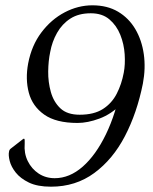

<svg xmlns="http://www.w3.org/2000/svg" viewBox="-20 -674 575 723"><path d="M446 -400Q452 -431 449.5 -469.5Q447 -508 433 -543Q419 -578 392 -601Q365 -624 322 -624Q276 -624 245 -604Q214 -584 195 -550.5Q176 -517 169 -478Q162 -445 161.5 -405Q161 -365 171.5 -327.5Q182 -290 207.5 -266Q233 -242 280 -242Q334 -242 367.5 -263.5Q401 -285 419.5 -321Q438 -357 446 -400L438 -283Q399 -244 354.5 -227.5Q310 -211 272 -211Q191 -211 146.5 -242.5Q102 -274 88.5 -325Q75 -376 86 -435Q99 -503 136 -552Q173 -601 223.5 -627.5Q274 -654 328 -654Q384 -654 424.5 -630Q465 -606 489.5 -564.5Q514 -523 521.5 -470Q529 -417 518 -359Q496 -249 450.5 -161.5Q405 -74 335 -22.5Q265 29 172 29Q121 29 89 13.5Q57 -2 39.5 -24Q22 -46 16.5 -68Q11 -90 14 -103Q15 -110 20 -114L65 -149Q71 -154 72 -150Q73 -150 73 -144.5Q73 -139 73 -133Q70 -97 84.5 -67.5Q99 -38 125.5 -20.5Q152 -3 186 -3Q242 -3 291.5 -46.5Q341 -90 379 -168.5Q417 -247 437 -352Q440 -365 442 -375Q444 -385 446 -400Z"/></svg>

Font: Young Serif Light
Style: Italic
Weight: 300
Italic angle: -10.979°
Designer: Bastien Sozeau
Foundry: NBR — Bastien Sozeau
Version: Version 5.001